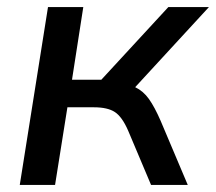

<svg xmlns="http://www.w3.org/2000/svg" viewBox="-20 -524 612 544"><path d="M36 0 116 -504H216L184 -298H267L457 -504H572L363 -277Q386 -266 402 -243.5Q418 -221 435 -182L512 0H408L343 -154Q326 -193 305.5 -206.5Q285 -220 246 -220H171L136 0Z"/></svg>

Font: Winston Medium
Style: Italic
Weight: 500
Italic angle: -9°
Designer: Original fonts by Vernon Adams / Changes by Cristiano Sobral
Foundry: Original fonts by Vernon Adams / Changes by Cristiano Sobral
Version: Version 2.503;July 17, 2020;FontCreator 13.0.0.2655 64-bit